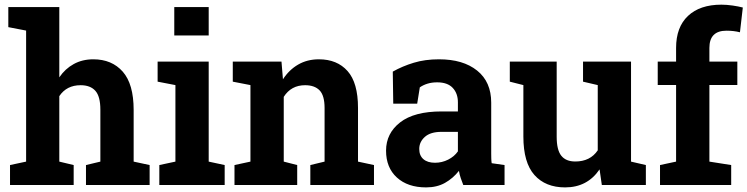

<svg xmlns="http://www.w3.org/2000/svg" viewBox="-20 -792 3200 822"><path d="M22.9 0V-85.4L91.8 -100.1V-661.1L15.6 -675.8V-761.7H233.9V-460.9Q258.8 -497.6 295.7 -517.8Q332.5 -538.1 379.4 -538.1Q459 -538.1 505.6 -485.1Q552.2 -432.1 552.2 -321.3V-100.1L620.6 -85.4V0H348.1V-85.4L409.7 -100.1V-322.3Q409.7 -379.4 388.2 -403.3Q366.7 -427.2 325.2 -427.2Q265.1 -427.2 233.9 -380.4V-100.1L295.4 -85.4V0Z M662.1 0V-85.4L731 -100.1V-427.7L654.8 -442.4V-528.3H873.5V-100.1L941.9 -85.4V0ZM726.1 -640.1V-761.7H873.5V-640.1Z M983.9 0V-85.4L1052.2 -100.1V-427.7L976.6 -442.4V-528.3H1185.1L1191.4 -452.6Q1217.8 -493.2 1256.6 -515.6Q1295.4 -538.1 1345.2 -538.1Q1423.3 -538.1 1468 -487.8Q1512.7 -437.5 1512.7 -330.1V-100.1L1581.1 -85.4V0H1308.6V-85.4L1369.6 -100.1V-329.6Q1369.6 -382.8 1348.4 -405Q1327.1 -427.2 1286.1 -427.2Q1226.6 -427.2 1194.8 -377.4V-100.1L1252.4 -85.4V0Z M1804.2 10.3Q1725.6 10.3 1679.2 -32Q1632.8 -74.2 1632.8 -147Q1632.8 -221.2 1693.1 -268.1Q1753.4 -314.9 1870.6 -314.9H1940.4V-354Q1940.4 -392.1 1918.2 -415.8Q1896 -439.5 1851.6 -439.5Q1828.6 -439.5 1810.3 -433.8Q1792 -428.2 1777.3 -418L1766.1 -348.1H1663.6L1661.6 -485.4Q1703.1 -508.8 1751.5 -523.4Q1799.8 -538.1 1859.4 -538.1Q1962.9 -538.1 2022.9 -489.7Q2083 -441.4 2083 -352.5V-134.8Q2083 -124 2083.3 -113.8Q2083.5 -103.5 2085 -93.3L2140.1 -85.4V0H1963.4Q1958 -13.7 1952.6 -29.3Q1947.3 -44.9 1944.8 -60.5Q1919.4 -28.3 1885 -9Q1850.6 10.3 1804.2 10.3ZM1842.3 -95.2Q1872.1 -95.2 1898.7 -108.6Q1925.3 -122.1 1940.4 -144V-227.5H1870.1Q1823.2 -227.5 1799.1 -206.1Q1774.9 -184.6 1774.9 -154.3Q1774.9 -126 1792.7 -110.6Q1810.5 -95.2 1842.3 -95.2Z M2399.4 10.3Q2315.4 10.3 2268.1 -42.7Q2220.7 -95.7 2220.7 -207.5V-427.7L2162.6 -442.4V-528.3H2363.3V-206.5Q2363.3 -149.9 2383.1 -125.2Q2402.8 -100.6 2442.9 -100.6Q2506.8 -100.6 2539.1 -148.4V-427.7L2476.1 -442.4V-528.3H2681.6V-100.1L2745.1 -85.4V0H2556.6L2546.9 -66.9Q2494.6 10.3 2399.4 10.3Z M2805.7 0V-85.4L2874.5 -100.1V-428.2H2795.9V-528.3H2874.5V-586.9Q2874.5 -675.8 2925.5 -723.9Q2976.6 -772 3068.4 -772Q3091.3 -772 3116.7 -768.3Q3142.1 -764.6 3160.2 -759.8L3147.9 -653.8Q3121.6 -660.6 3090.3 -660.6Q3017.1 -660.6 3017.1 -586.9V-528.3H3136.7V-428.2H3017.1V-100.1L3110.4 -85.4V0Z"/></svg>

Font: Roboto Slab
Style: Bold
Weight: 700
Designer: Google
Version: Version 2.000; ttfautohint (v1.8.1.43-b0c9)